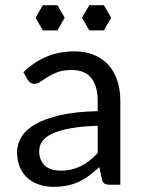

<svg xmlns="http://www.w3.org/2000/svg" viewBox="-20 -714 547 742"><path d="M445 0H405.5Q392.5 0 384.5 -4Q376.5 -8 374 -21L364 -68Q344 -50 325 -35.8Q306 -21.5 285 -11.8Q264 -2 240.2 3Q216.5 8 187.5 8Q158 8 132.2 -0.2Q106.5 -8.5 87.5 -25Q68.5 -41.5 57.2 -66.8Q46 -92 46 -126.5Q46 -156.5 62.5 -184.2Q79 -212 115.8 -233.5Q152.5 -255 212 -268.8Q271.5 -282.5 357.5 -284.5V-324Q357.5 -383 332.2 -413.2Q307 -443.5 257.5 -443.5Q225 -443.5 202.8 -435.2Q180.5 -427 164.2 -416.8Q148 -406.5 136.2 -398.2Q124.5 -390 113 -390Q104 -390 97.2 -394.8Q90.5 -399.5 86.5 -406.5L70.5 -435Q112.5 -475.5 161 -495.5Q209.5 -515.5 268.5 -515.5Q311 -515.5 344 -501.5Q377 -487.5 399.5 -462.5Q422 -437.5 433.5 -402Q445 -366.5 445 -324ZM214 -54.5Q237.5 -54.5 257 -59.2Q276.5 -64 293.8 -72.8Q311 -81.5 326.8 -94Q342.5 -106.5 357.5 -122.5V-228Q296 -226 253 -218.2Q210 -210.5 183 -198Q156 -185.5 143.8 -168.5Q131.5 -151.5 131.5 -130.5Q131.5 -110.5 138 -96Q144.5 -81.5 155.5 -72.2Q166.5 -63 181.5 -58.8Q196.5 -54.5 214 -54.5ZM230 -645.5 202 -694H145.5L117.5 -645.5L145.5 -596.5H202ZM409.5 -645.5 381.5 -694H325L297 -645.5L325 -596.5H381.5Z"/></svg>

Font: LatoHex
Style: Regular
Weight: 400
Designer: Lukasz Dziedzic
Foundry: tyPoland Lukasz Dziedzic
Version: Version 1.104; Western+Polish opensource